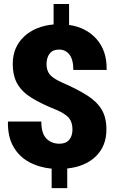

<svg xmlns="http://www.w3.org/2000/svg" viewBox="-20 -843 580 969"><path d="M240.7 106.4V8.3Q176.8 2 126.5 -25.4Q76.2 -52.7 47.6 -102.8Q19 -152.8 20 -227.1L21 -229.5H188.5Q188.5 -169.9 214.1 -143.8Q239.7 -117.7 279.8 -117.7Q313 -117.7 329.3 -137.5Q345.7 -157.2 345.7 -189Q345.7 -226.1 328.1 -247.3Q310.5 -268.6 265.6 -288.1Q189.5 -318.4 140.4 -348.6Q91.3 -378.9 67.9 -419.4Q44.4 -460 44.4 -521Q44.4 -604 100.6 -657.5Q156.7 -710.9 250.5 -719.7V-822.8H328.6V-717.3Q416.5 -704.1 468 -645Q519.5 -585.9 518.1 -494.1L519.5 -490.2H350.1Q350.1 -542.5 330.3 -567.6Q310.5 -592.8 278.8 -592.8Q246.1 -592.8 230.5 -572.3Q214.8 -551.8 214.8 -519Q214.8 -486.8 231.7 -466.6Q248.5 -446.3 294.9 -425.8Q370.1 -393.1 419.4 -361.8Q468.8 -330.6 492.9 -290.3Q517.1 -250 517.1 -189.9Q517.1 -105.5 463.4 -53.7Q409.7 -2 319.3 7.3V106.4Z"/></svg>

Font: Roboto Slab Black
Style: Regular
Weight: 900
Designer: Google
Version: Version 2.000; ttfautohint (v1.8.1.43-b0c9)